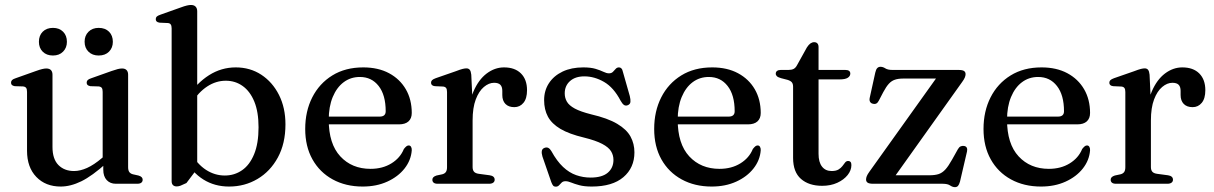

<svg xmlns="http://www.w3.org/2000/svg" viewBox="-20 -758 5008 792"><path d="M406 -58V-90.5L403.5 -93.5V-379Q403.5 -390.5 399.8 -395.5Q396 -400.5 387 -401.5L353 -402.5Q344.5 -404 341 -407.5Q337.5 -411 337.5 -417Q337.5 -423.5 341.8 -427.8Q346 -432 357 -435.5L440 -465Q455.5 -470.5 465.5 -473Q475.5 -475.5 483.5 -475.5Q496 -475.5 502.2 -468.8Q508.5 -462 508.5 -450V-68.5Q508.5 -55 513.5 -48.2Q518.5 -41.5 528.5 -39L551 -34Q560 -31.5 564.2 -27.2Q568.5 -23 568.5 -16.5Q568.5 -9 563 -4.5Q557.5 0 546 0H457.5Q434.5 0 420.2 -15.2Q406 -30.5 406 -58ZM91.5 -136V-379Q91.5 -390.5 87.8 -395.5Q84 -400.5 75 -401.5L41 -402.5Q32.5 -404 29 -407.5Q25.5 -411 25.5 -417Q25.5 -423.5 29.8 -427.8Q34 -432 45 -435.5L128 -465Q144.5 -471 154.2 -473.2Q164 -475.5 170.5 -475.5Q184 -475.5 190.2 -468.8Q196.5 -462 196.5 -450V-152Q196.5 -102 221 -77.2Q245.5 -52.5 285.5 -52.5Q310.5 -52.5 339 -65.2Q367.5 -78 400.5 -106L422 -124L441 -104.5L419.5 -85.5Q360 -32 315.5 -10.2Q271 11.5 230.5 11.5Q168 11.5 129.8 -28.2Q91.5 -68 91.5 -136ZM198.5 -529Q172 -529 156.2 -544.8Q140.5 -560.5 140.5 -585.5Q140.5 -611.5 156.2 -627.2Q172 -643 198.5 -643Q224.5 -643 240.2 -627.2Q256 -611.5 256 -585.5Q256 -561 240.2 -545Q224.5 -529 198.5 -529ZM387 -529Q361 -529 345 -544.8Q329 -560.5 329 -586Q329 -611 345 -627Q361 -643 387 -643Q414 -643 429.8 -627.2Q445.5 -611.5 445.5 -585.5Q445.5 -561 429.8 -545Q414 -529 387 -529Z M793.5 -711.5V-62L749 -3Q732.5 5 724.5 8Q716.5 11 708.5 11Q699.5 11 693.8 5.8Q688 0.5 688 -10.5V-641Q688 -652 684.2 -657.2Q680.5 -662.5 672 -663L638 -664.5Q629.5 -666 626 -669.5Q622.5 -673 622.5 -679Q622.5 -685.5 626.5 -689.5Q630.5 -693.5 642 -697.5L725 -727Q741 -733 750.8 -735.2Q760.5 -737.5 767.5 -737.5Q780.5 -737.5 787 -730.5Q793.5 -723.5 793.5 -711.5ZM769 -331.5 753 -357.5Q791.5 -415.5 842.2 -447.8Q893 -480 952.5 -480Q1011.5 -480 1057.8 -449.8Q1104 -419.5 1130.8 -366.5Q1157.5 -313.5 1157.5 -245Q1157.5 -166 1126.2 -108.5Q1095 -51 1042.2 -19.8Q989.5 11.5 925 11.5Q865.5 11.5 819 -17.5Q772.5 -46.5 744 -100.5L768.5 -125.5Q794 -80.5 830 -57.2Q866 -34 907.5 -34Q947 -34 978.5 -55.8Q1010 -77.5 1028.2 -121.8Q1046.5 -166 1046.5 -233Q1046.5 -296.5 1029 -339Q1011.5 -381.5 981 -403.2Q950.5 -425 911.5 -425Q871 -425 835 -401.5Q799 -378 769 -331.5Z M1678.5 -292Q1678.5 -269.5 1665 -257.2Q1651.5 -245 1625.5 -245H1306V-277H1546Q1571 -277 1571 -299Q1571 -366 1542 -403.2Q1513 -440.5 1464.5 -440.5Q1426.5 -440.5 1397.8 -419Q1369 -397.5 1352.5 -357.8Q1336 -318 1336 -264Q1336 -164.5 1383.8 -113Q1431.5 -61.5 1508.5 -61.5Q1558 -61.5 1594.5 -84Q1631 -106.5 1646 -143.5Q1652.5 -151.5 1656.8 -154.8Q1661 -158 1666 -158Q1672.5 -158 1675.8 -152Q1679 -146 1678.5 -138Q1675.5 -97 1648.8 -63Q1622 -29 1577.5 -8.8Q1533 11.5 1476 11.5Q1406 11.5 1352.2 -18Q1298.5 -47.5 1268.8 -100.8Q1239 -154 1239 -226Q1239 -299 1268 -356.2Q1297 -413.5 1350.8 -446.8Q1404.5 -480 1478.5 -480Q1540 -480 1584.8 -456Q1629.5 -432 1654 -389.8Q1678.5 -347.5 1678.5 -292Z M1912 -260.5Q1912 -331.5 1933 -380.5Q1954 -429.5 1987.5 -454.8Q2021 -480 2059 -480Q2104 -480 2129 -455Q2154 -430 2154 -386Q2154 -351.5 2139.2 -333.8Q2124.5 -316 2101.5 -316Q2078 -316 2065 -329.2Q2052 -342.5 2052 -366V-383Q2052 -400 2044 -408.2Q2036 -416.5 2018 -416.5Q1996.5 -416.5 1976 -399.2Q1955.5 -382 1942.5 -347.8Q1929.5 -313.5 1929.5 -261ZM1924 -450 1929.5 -332.5V-69Q1929.5 -56.5 1935.2 -49.8Q1941 -43 1955 -41L2000 -35Q2010 -33.5 2015.2 -29Q2020.5 -24.5 2020.5 -16.5Q2020.5 -9 2014.5 -4.5Q2008.5 0 1997.5 0H1785.5Q1774 0 1768.8 -4.5Q1763.5 -9 1763.5 -16.5Q1763.5 -22.5 1767.5 -26.8Q1771.5 -31 1780.5 -34L1804 -39Q1814 -41.5 1819 -48.2Q1824 -55 1824 -68.5V-378.5Q1824 -390 1820.2 -395Q1816.5 -400 1808 -401L1774 -402.5Q1765.5 -403.5 1761.8 -407.2Q1758 -411 1758 -416.5Q1758 -423 1762.2 -427.2Q1766.5 -431.5 1777.5 -435.5L1859.5 -464Q1879 -471.5 1888.5 -473.8Q1898 -476 1904 -476Q1913 -476 1917.8 -470Q1922.5 -464 1924 -450Z M2390.5 -443Q2353 -443 2331.2 -423.5Q2309.5 -404 2309.5 -373Q2309.5 -354 2318.5 -338.5Q2327.5 -323 2351 -310.2Q2374.5 -297.5 2418 -286.5Q2487 -270.5 2526 -247.2Q2565 -224 2581 -194.5Q2597 -165 2597 -129.5Q2597 -66 2551.5 -27.2Q2506 11.5 2421 11.5Q2390 11.5 2369.8 6Q2349.5 0.5 2336.2 -5Q2323 -10.5 2313 -10.5Q2302.5 -10.5 2297 -5Q2291.5 0.5 2286.2 6.2Q2281 12 2272.5 12Q2265.5 12 2261.8 7.8Q2258 3.5 2254 -7L2217.5 -112.5Q2213.5 -126 2215 -135.2Q2216.5 -144.5 2226 -148Q2235 -151.5 2242 -147.8Q2249 -144 2254.5 -134.5Q2277 -93.5 2302.5 -69.5Q2328 -45.5 2356.8 -35.5Q2385.5 -25.5 2416 -25.5Q2463.5 -25.5 2487 -45.5Q2510.5 -65.5 2510.5 -98.5Q2510.5 -118 2500.5 -134.2Q2490.5 -150.5 2464 -164.5Q2437.5 -178.5 2389 -190.5Q2328 -205 2292 -226.2Q2256 -247.5 2240.2 -276.8Q2224.5 -306 2224.5 -345Q2224.5 -384.5 2244.5 -415Q2264.5 -445.5 2300.8 -462.8Q2337 -480 2386 -480Q2417 -480 2436.8 -474Q2456.5 -468 2469.2 -461.8Q2482 -455.5 2492 -455.5Q2502.5 -455.5 2508.5 -461.8Q2514.5 -468 2519.8 -474Q2525 -480 2533.5 -480Q2539 -480 2543.2 -475.8Q2547.5 -471.5 2549.5 -461.5L2578 -361.5Q2581.5 -347 2580.5 -337.5Q2579.5 -328 2569.5 -324Q2560.5 -320.5 2553.8 -325.2Q2547 -330 2540 -342.5Q2511.5 -397 2471.8 -420Q2432 -443 2390.5 -443Z M3118 -292Q3118 -269.5 3104.5 -257.2Q3091 -245 3065 -245H2745.5V-277H2985.5Q3010.5 -277 3010.5 -299Q3010.5 -366 2981.5 -403.2Q2952.5 -440.5 2904 -440.5Q2866 -440.5 2837.2 -419Q2808.5 -397.5 2792 -357.8Q2775.5 -318 2775.5 -264Q2775.5 -164.5 2823.2 -113Q2871 -61.5 2948 -61.5Q2997.5 -61.5 3034 -84Q3070.5 -106.5 3085.5 -143.5Q3092 -151.5 3096.2 -154.8Q3100.5 -158 3105.5 -158Q3112 -158 3115.2 -152Q3118.5 -146 3118 -138Q3115 -97 3088.2 -63Q3061.5 -29 3017 -8.8Q2972.5 11.5 2915.5 11.5Q2845.5 11.5 2791.8 -18Q2738 -47.5 2708.2 -100.8Q2678.5 -154 2678.5 -226Q2678.5 -299 2707.5 -356.2Q2736.5 -413.5 2790.2 -446.8Q2844 -480 2918 -480Q2979.5 -480 3024.2 -456Q3069 -432 3093.5 -389.8Q3118 -347.5 3118 -292Z M3229 -428.5 3202 -435.5Q3189.5 -439 3184.8 -443.5Q3180 -448 3180 -454Q3180 -461.5 3185.5 -465.5Q3191 -469.5 3200.5 -469.5H3232.5Q3245.5 -469.5 3253.8 -473.8Q3262 -478 3268 -489.5L3308.5 -562.5Q3316 -574 3323.2 -579Q3330.5 -584 3338.5 -584Q3347 -584 3351.8 -578.8Q3356.5 -573.5 3356.5 -564V-123.5Q3356.5 -89 3370.8 -70.8Q3385 -52.5 3410.5 -52.5Q3428.5 -52.5 3438.8 -58.8Q3449 -65 3455 -73Q3461 -81 3466 -87.5Q3471 -94 3479 -94Q3485 -94 3488.5 -90Q3492 -86 3492 -77Q3492 -55.5 3476.5 -36Q3461 -16.5 3433.8 -4Q3406.5 8.5 3371.5 8.5Q3316.5 8.5 3284 -20Q3251.5 -48.5 3251.5 -106.5V-400Q3251.5 -412 3246.5 -418.2Q3241.5 -424.5 3229 -428.5ZM3309.5 -430.5V-469.5H3467Q3477 -469.5 3482.2 -465.8Q3487.5 -462 3487.5 -454.5Q3487.5 -444 3477 -437.2Q3466.5 -430.5 3444 -430.5Z M3949 -420 3661 -16 3642 -35H3813.5Q3837 -35 3852 -40Q3867 -45 3879.8 -59Q3892.5 -73 3907.5 -100L3931 -142Q3936 -151 3942.2 -154Q3948.5 -157 3956 -156Q3964.5 -155 3967.8 -149Q3971 -143 3969 -133.5L3940 -9Q3936.5 3.5 3931.8 8.8Q3927 14 3919 14Q3909.5 14 3899.2 7Q3889 0 3868 0H3582Q3565.5 0 3559 -4.5Q3552.5 -9 3552.5 -17.5Q3552.5 -24 3555.5 -31.5Q3558.5 -39 3566.5 -50L3853 -451L3869.5 -434H3706.5Q3685.5 -434 3671.5 -429.2Q3657.5 -424.5 3646.5 -412.5Q3635.5 -400.5 3623.5 -378L3605.5 -343.5Q3601 -334.5 3595.2 -331.2Q3589.5 -328 3581 -330Q3573 -331.5 3569.2 -337.8Q3565.5 -344 3567.5 -354L3590.5 -458.5Q3593.5 -472 3598.8 -477.2Q3604 -482.5 3612 -482.5Q3622 -482.5 3632 -476Q3642 -469.5 3661.5 -469.5H3933.5Q3950 -469.5 3956.5 -465.2Q3963 -461 3963 -452Q3963 -446 3960 -438.5Q3957 -431 3949 -420Z M4476.5 -292Q4476.5 -269.5 4463 -257.2Q4449.5 -245 4423.5 -245H4104V-277H4344Q4369 -277 4369 -299Q4369 -366 4340 -403.2Q4311 -440.5 4262.5 -440.5Q4224.5 -440.5 4195.8 -419Q4167 -397.5 4150.5 -357.8Q4134 -318 4134 -264Q4134 -164.5 4181.8 -113Q4229.5 -61.5 4306.5 -61.5Q4356 -61.5 4392.5 -84Q4429 -106.5 4444 -143.5Q4450.5 -151.5 4454.8 -154.8Q4459 -158 4464 -158Q4470.5 -158 4473.8 -152Q4477 -146 4476.5 -138Q4473.5 -97 4446.8 -63Q4420 -29 4375.5 -8.8Q4331 11.5 4274 11.5Q4204 11.5 4150.2 -18Q4096.5 -47.5 4066.8 -100.8Q4037 -154 4037 -226Q4037 -299 4066 -356.2Q4095 -413.5 4148.8 -446.8Q4202.5 -480 4276.5 -480Q4338 -480 4382.8 -456Q4427.5 -432 4452 -389.8Q4476.5 -347.5 4476.5 -292Z M4710 -260.5Q4710 -331.5 4731 -380.5Q4752 -429.5 4785.5 -454.8Q4819 -480 4857 -480Q4902 -480 4927 -455Q4952 -430 4952 -386Q4952 -351.5 4937.2 -333.8Q4922.5 -316 4899.5 -316Q4876 -316 4863 -329.2Q4850 -342.5 4850 -366V-383Q4850 -400 4842 -408.2Q4834 -416.5 4816 -416.5Q4794.5 -416.5 4774 -399.2Q4753.5 -382 4740.5 -347.8Q4727.5 -313.5 4727.5 -261ZM4722 -450 4727.5 -332.5V-69Q4727.5 -56.5 4733.2 -49.8Q4739 -43 4753 -41L4798 -35Q4808 -33.5 4813.2 -29Q4818.5 -24.5 4818.5 -16.5Q4818.5 -9 4812.5 -4.5Q4806.5 0 4795.5 0H4583.5Q4572 0 4566.8 -4.5Q4561.5 -9 4561.5 -16.5Q4561.5 -22.5 4565.5 -26.8Q4569.5 -31 4578.5 -34L4602 -39Q4612 -41.5 4617 -48.2Q4622 -55 4622 -68.5V-378.5Q4622 -390 4618.2 -395Q4614.5 -400 4606 -401L4572 -402.5Q4563.5 -403.5 4559.8 -407.2Q4556 -411 4556 -416.5Q4556 -423 4560.2 -427.2Q4564.5 -431.5 4575.5 -435.5L4657.5 -464Q4677 -471.5 4686.5 -473.8Q4696 -476 4702 -476Q4711 -476 4715.8 -470Q4720.5 -464 4722 -450Z"/></svg>

Font: Fraunces Wonky
Style: Regular
Weight: 400
Version: Version 1.000;[b76b70a41]